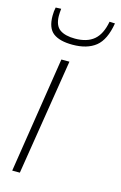

<svg xmlns="http://www.w3.org/2000/svg" viewBox="-116 -800 535 851"><g transform="rotate(15 151.0 -374.5)"><path d="M66 0H31L114 -532H151ZM144 -608Q85 -608 55.5 -630.5Q26 -653 26 -709Q26 -731 30 -748L55 -749Q54 -740 53.5 -732Q53 -724 53 -715Q54 -671 78.5 -654Q103 -637 148 -637Q203 -637 234.5 -663.5Q266 -690 277 -749L302 -748Q289 -670 250 -639Q211 -608 144 -608Z"/></g></svg>

Font: Georama ExtraLight
Style: Italic
Weight: 200
Italic angle: -9°
Designer: Jean-Baptiste Levee
Foundry: Production Type
Version: Version 1.000